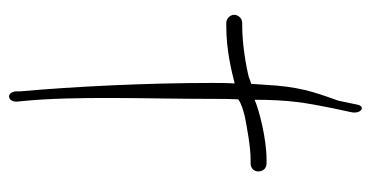

<svg xmlns="http://www.w3.org/2000/svg" viewBox="-222 -538 837 434"><g transform="rotate(90 197.0 -321.5)"><path d="M14 -432C14 -422 23 -414 32 -414H40C94 -414 142 -426 169 -433C168 -416 168 -399 168 -380C168 -235 176 -71 187 52V62C190 86 213 79 210 57L209 47C197 -74 204 -237 204 -380C204 -401 204 -422 205 -441C216 -449 230 -452 244 -456C270 -461 313 -469 341 -469H350C360 -469 368 -476 368 -486C368 -497 361 -505 350 -505H341C294 -505 228 -488 206 -478C206 -556 213 -594 225 -654L234 -696C239 -719 221 -730 217 -710L208 -667C187 -609 176 -576 172 -499C171 -490 171 -480 170 -470C164 -469 160 -467 155 -465C132 -459 81 -450 39 -450H32C22 -450 14 -441 14 -432Z"/></g></svg>

Font: Stray Cat
Style: UltCn
Weight: 400
Version: Version 1.0